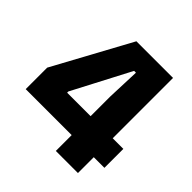

<svg xmlns="http://www.w3.org/2000/svg" viewBox="-171 -776 912 912"><g transform="rotate(45 285.5 -319.5)"><path d="M334.4 0V-365.8L340.7 -531.9H328.4L176.7 -241.8V-180.1L116.9 -233.7H554.3V-106.5H25.6V-250.8L236.7 -639H482.9V0Z"/></g></svg>

Font: Anek Tamil Medium
Style: Regular
Weight: 500
Designer: Aadarsh Rajan (Tamil), Yesha Goshar (Latin)
Foundry: Ek Type
Version: Version 1.003